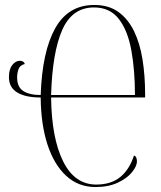

<svg xmlns="http://www.w3.org/2000/svg" viewBox="-20 -744 650 774"><path d="M365 10Q296 10 247 -35Q198 -80 171.5 -161Q145 -242 144 -351Q82 -351 49 -371.5Q16 -392 16 -433Q16 -465 29.5 -482Q43 -499 60 -499Q66 -499 71.5 -496.5Q77 -494 80 -486Q60 -481 54.5 -465Q49 -449 49 -432Q49 -393 74 -377Q99 -361 144 -361Q150 -536 202.5 -630Q255 -724 360 -724Q418 -724 457 -696Q496 -668 520 -619Q544 -570 554.5 -504.5Q565 -439 565 -364V-351H186Q188 -187 234.5 -93.5Q281 0 368 0Q428 0 465 -30.5Q502 -61 520 -117Q527 -115 529.5 -108Q532 -101 532 -94Q532 -74 512 -49.5Q492 -25 454.5 -7.5Q417 10 365 10ZM524 -361Q524 -461 509.5 -541Q495 -621 459 -667.5Q423 -714 359 -714Q271 -714 231 -623.5Q191 -533 186 -361Z"/></svg>

Font: Noto Serif Display ExtraCondensed ExtraLight
Style: Regular
Weight: 200
Width: 2
Designer: Monotype Design Team
Foundry: Monotype Imaging Inc.
Version: Version 2.009